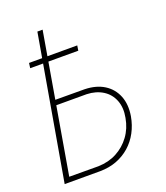

<svg xmlns="http://www.w3.org/2000/svg" viewBox="-132 -803 775 894"><g transform="rotate(-20 255.5 -355.5)"><path d="M109.9 -383.8 272.5 -383.3Q329.6 -381.8 368.4 -357.4Q407.2 -333 424.3 -290.3Q441.4 -247.6 432.1 -191.4Q424.8 -149.9 406 -114.7Q387.2 -79.6 358.4 -54.2Q329.6 -28.8 292.5 -14.6Q255.4 -0.5 210.9 0H34.2L157.7 -710.9H183.6L65.9 -24.9L210.4 -24.4Q261.7 -25.9 302 -47.4Q342.3 -68.8 369.6 -106Q397 -143.1 405.8 -192.9Q415 -240.7 400.6 -277.8Q386.2 -314.9 352.8 -335.9Q319.3 -356.9 273.4 -358.4H106.4ZM310.1 -586.9 306.2 -562H67.9L71.3 -586.9Z"/></g></svg>

Font: Roboto Condensed Thin
Style: Italic
Weight: 250
Italic angle: -12°
Designer: Christian Robertson
Foundry: Google
Version: Version 3.008; 2023